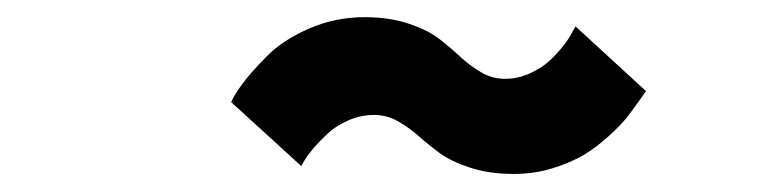

<svg xmlns="http://www.w3.org/2000/svg" viewBox="-20 -526 890 218"><path d="M563.5 -328.5Q536 -328.5 514.2 -335.5Q492.5 -342.5 479.2 -352.2Q466 -362 455 -371.8Q444 -381.5 431.5 -388.5Q419 -395.5 404.5 -395.5Q390 -395.5 376 -389.5Q362 -383.5 352.8 -375Q343.5 -366.5 336.2 -358Q329 -349.5 325.5 -343.5L322 -337.5L242.5 -410Q245.5 -417.5 255.2 -430.8Q265 -444 283 -462.2Q301 -480.5 330.8 -493.5Q360.5 -506.5 394 -506.5Q422 -506.5 443.8 -499.2Q465.5 -492 478.8 -481.8Q492 -471.5 503 -461.2Q514 -451 526.5 -443.8Q539 -436.5 553.5 -436.5Q568 -436.5 581.8 -442.8Q595.5 -449 604.5 -457.5Q613.5 -466 620.2 -474.8Q627 -483.5 630 -490L633.5 -496L713.5 -422.5Q713 -422 706 -412Q699 -402 692 -393Q685 -384 671.2 -371.5Q657.5 -359 643 -350.2Q628.5 -341.5 607.5 -335Q586.5 -328.5 563.5 -328.5Z"/></svg>

Font: League Mono Wide ExtraBold
Style: Regular
Weight: 800
Width: 8
Designer: Tyler Finck
Foundry: The League of Moveable Type / Tyler Finck
Version: Version 2.210